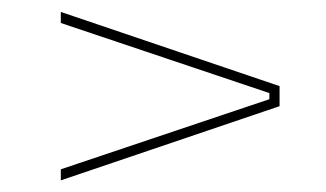

<svg xmlns="http://www.w3.org/2000/svg" viewBox="-20 -478 560 330"><path d="M443 -318 84.5 -438.5V-457.5L460.5 -330V-295.5L84.5 -168V-187L443 -307.5Z"/></svg>

Font: Anek Latin Medium Thin
Style: Regular
Weight: 250
Version: Version 1.003